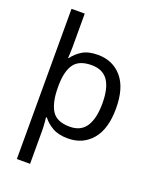

<svg xmlns="http://www.w3.org/2000/svg" viewBox="-178 -861 971 1201"><g transform="rotate(20 307.5 -260.0)"><path d="M560 -269Q560 -132 499.5 -61Q439 10 340 10Q277 10 237 -13Q197 -36 173 -68H167Q168 -61 169.5 -45Q171 -29 172 -12Q173 5 173 16V240H85V-760H173V-536Q173 -522 172 -499.5Q171 -477 170 -464H174Q198 -498 237 -522Q276 -546 340 -546Q439 -546 499.5 -476Q560 -406 560 -269ZM469 -270Q469 -371 434 -421.5Q399 -472 325 -472Q243 -472 209 -426Q175 -380 173 -288V-269Q173 -170 205.5 -116.5Q238 -63 326 -63Q400 -63 434.5 -116.5Q469 -170 469 -270Z"/></g></svg>

Font: Noto Sans Glagolitic
Style: Regular
Weight: 400
Designer: Monotype Design Team
Foundry: Monotype Imaging Inc.
Version: Version 2.004; ttfautohint (v1.8.4.7-5d5b)